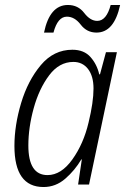

<svg xmlns="http://www.w3.org/2000/svg" viewBox="-20 -742 503 772"><path d="M171 -38Q94 -38 94 -157Q94 -229 115.5 -307Q137 -385 177.5 -439Q218 -493 275 -493Q312 -493 334 -464.5Q356 -436 356 -386Q356 -331 336 -249Q316 -164 271 -101Q226 -38 171 -38ZM155 10Q204 10 242.5 -23.5Q281 -57 307 -101H309L294 0H338L450 -532H406L382 -443H379Q370 -483 344 -512.5Q318 -542 271 -542Q196 -542 144 -480Q92 -418 65 -328Q38 -238 38 -155Q38 10 155 10ZM157 -611H195Q212 -675 249 -675Q280 -675 304.5 -643Q329 -611 368 -611Q439 -611 463 -722H425Q408 -658 371 -658Q343 -658 318.5 -690Q294 -722 253 -722Q180 -722 157 -611Z"/></svg>

Font: Noto Sans Display SemiCondensed Light
Style: Italic
Weight: 300
Width: 4
Italic angle: -12°
Designer: Monotype Design Team
Foundry: Monotype Imaging Inc.
Version: Version 1.900